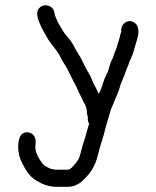

<svg xmlns="http://www.w3.org/2000/svg" viewBox="-20 -559 602 739"><path d="M318 -100C318 -94 319.7 -88.3 323 -83V-82C320.3 -74 317.7 -65.3 315 -56C307.9 -25.1 299.7 -9.2 292 23C287.1 47.4 279.7 60.9 265.5 76C259.1 82.8 251.1 94 241 94H193L181 92C169.1 90 161.3 83.1 151 78C144.1 72.8 138.5 63.7 134 57L124 39C119.4 28.3 116 20.3 116 6C116 3.3 116.3 -0.3 117 -5C119.8 -27.3 109.8 -47.1 89 -49.5C58.1 -53.1 50 -23.7 50 6C50 31.4 56.2 51.7 66 70C79.2 96.3 93.2 119.5 118 135L140 147C155.1 154 171.2 158.4 190 160H241C263.1 160 278.8 151.9 293 141C323.8 113.2 346.1 84.8 357 37C363.9 7.6 371 -11.2 379 -39C386.5 -71.7 397.9 -104.8 407 -138C411.9 -151.1 416.2 -157.6 421 -172C426 -185.2 434.6 -201.7 439 -216C444.7 -241.8 456.2 -258.1 464 -284C468.2 -297.8 474.3 -305.7 477 -319C486.5 -338 493.4 -355.5 499 -378C504 -398.1 513 -416.4 513 -439C511.3 -452.4 510.2 -460.7 501 -469C476.4 -491.2 441.9 -467.8 447 -437C447 -436.3 446.7 -435.7 446 -435C444 -429.7 442.3 -423.3 441 -416C434.1 -395.4 429.9 -373.8 421 -356C417.2 -346.5 415.6 -335.5 410 -328C407.3 -322 404.7 -314.7 402 -306C398.3 -295 397 -283 391 -275C384.9 -262.9 379.8 -249.5 375 -235C372 -221.4 364.8 -208.9 360 -197C355.7 -205.6 354 -212.1 349 -221L341 -235C335.6 -248.5 330.7 -261.6 323 -275C311.1 -293.8 301.3 -315.4 292 -334L280 -354C272 -365.2 263.4 -385.5 256 -396C245.5 -411.7 230.9 -425.6 221 -442C218.4 -447.2 201.1 -473.8 199 -482C195.1 -491.2 190.5 -498.8 189 -512C184.8 -539.1 146.8 -548.5 129.5 -526C114 -506 131 -474.4 138 -457C141.1 -448.7 159.4 -418 164 -410C170.6 -397.8 182 -385.2 190 -374L202 -358C209.3 -347 218 -327.9 225 -317C240.8 -294.8 251.2 -267.5 265 -242C275.7 -224.2 281.3 -205.9 291 -189L296 -179C298 -173.7 300.7 -168 304 -162C309.4 -154.8 311.2 -146.3 314 -135C314 -125 315.3 -116.7 318 -110Z"/></svg>

Font: HoneyBee
Style: Reg
Weight: 400
Foundry: Cannot Into Space Fonts
Version: Version 0.89